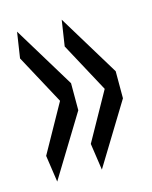

<svg xmlns="http://www.w3.org/2000/svg" viewBox="-79 -555 451 569"><g transform="rotate(-15 146.5 -270.0)"><path d="M142 -311V-228L27 -40L15 -122L97 -269L15 -421L27 -500ZM279 -311V-228L164 -40L152 -122L234 -269L152 -421L164 -500Z"/></g></svg>

Font: Georama ExtraCondensed
Style: Regular
Weight: 400
Width: 2
Designer: Jean-Baptiste Levee
Foundry: Production Type
Version: Version 1.000